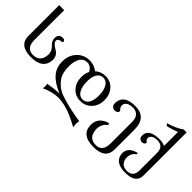

<svg xmlns="http://www.w3.org/2000/svg" viewBox="-22 -1412 2374 2374"><g transform="rotate(45 1165.0 -225.5)"><path d="M256.3 4.9Q48.8 4.9 48.8 -161.6V-697.3H136.7V-176.8Q136.7 -32.7 254.9 -32.7Q383.3 -32.7 388.2 -175.8Q383.8 -240.2 339.8 -279.1Q295.9 -317.9 295.9 -368.2Q295.9 -442.9 366.7 -443.8Q399.4 -443.8 406.7 -420.9Q406.7 -406.7 400.9 -400.9Q330.1 -400.9 330.1 -353Q337.4 -315.4 405.5 -277.1Q473.6 -238.8 473.6 -162.6Q463.9 4.9 256.3 4.9Z M1076.2 -76.7Q1128.9 -76.7 1158.2 -122.6Q1187.5 -168.5 1187.5 -250.5Q1187.5 -342.8 1155.8 -396.5Q1124 -450.2 1070.3 -450.2Q1017.6 -450.2 988.3 -404.5Q959 -358.9 959 -276.4Q959 -183.6 990.5 -130.1Q1022 -76.7 1076.2 -76.7ZM1239.7 247.6Q1104.5 173.3 1012.7 145.5Q920.9 117.7 854 117.7Q748 118.7 632.8 171.9Q636.2 153.3 636.2 135.3Q636.2 114.7 631.8 94.7Q731 75.7 823.7 71.8Q691.4 17.6 631.8 -53.2Q567.9 -123 567.9 -232.4Q567.9 -340.8 634 -411.4Q700.2 -481.9 800.8 -481.9Q882.3 -481.9 940.4 -433.1Q995.6 -483.9 1076.2 -483.9Q1163.1 -483.9 1219.7 -421.6Q1276.4 -359.4 1276.4 -262.7Q1276.4 -167 1218 -105Q1159.7 -43 1070.3 -43Q983.4 -43 927 -105Q870.6 -167 870.6 -263.7Q870.6 -326.2 895.5 -374.5Q859.4 -443.8 793.9 -443.8Q734.4 -443.8 701.2 -392.1Q668 -340.3 668 -247.1Q668 -142.1 703.6 -81.5Q764.2 10.7 856.9 50.3Q1002.4 105.5 1239.7 142.6Q1233.4 166.5 1233.4 192.9Q1233.4 219.2 1239.7 247.6Z M1588.4 244.1Q1371.1 244.1 1371.1 67.9Q1371.1 5.4 1411.6 -42.5Q1458 -90.3 1521 -101.1L1524.9 -78.6Q1461.4 -30.8 1456.5 53.7Q1461.4 206.5 1589.8 206.5Q1708 206.5 1708 62.5V-309.1Q1708 -442.4 1595.7 -447.3Q1482.4 -447.3 1472.7 -372.6Q1472.7 -331.1 1508.3 -307.1Q1508.3 -265.1 1456.5 -261.2Q1392.6 -262.2 1392.6 -337.4Q1402.8 -481.4 1595.2 -481.4Q1795.9 -481.4 1795.9 -267.6V77.6Q1795.9 244.1 1588.4 244.1Z M2089.4 190.9Q1902.3 190.9 1893.6 45.9Q1895.5 -61.5 2028.3 -91.8L2032.2 -73.2Q1975.1 -34.2 1970.7 35.2Q1975.1 160.2 2090.3 160.2Q2196.8 160.2 2196.8 42.5V-262.7Q2196.8 -371.1 2095.7 -375.5Q2035.6 -375.5 2010.3 -355.2Q1984.9 -335 1984.9 -313Q1984.9 -280.3 2017.1 -260.7Q2017.1 -226.1 1970.7 -222.7Q1915.5 -224.6 1914.1 -285.2Q1914.6 -400.4 2095.2 -403.3Q2156.7 -403.3 2196.8 -383.3V-627.4Q2116.2 -595.2 2045.4 -580.6L2024.4 -608.4Q2147 -642.6 2224.1 -699.2H2275.9V54.7Q2275.9 190.9 2089.4 190.9Z"/></g></svg>

Font: Almanac
Style: Regular
Weight: 400
Designer: Eden's Almanac
Version: Version 3.501;March 28, 2021;FontCreator 13.0.0.2683 64-bit